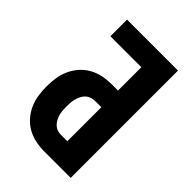

<svg xmlns="http://www.w3.org/2000/svg" viewBox="-215 -832 930 930"><g transform="rotate(45 250.0 -367.5)"><path d="M264 0Q234 0 204 -6Q174 -12 148 -26.5Q122 -41 102 -63.5Q82 -86 69.5 -113.5Q57 -141 52.5 -171Q48 -201 48 -231Q48 -261 52.5 -290.5Q57 -320 69.5 -347.5Q82 -375 102 -397.5Q122 -420 148 -434.5Q174 -449 204 -455Q234 -461 264 -461H307V-621H95V-735H444V0ZM264 -114H307V-347H264Q250 -347 237.5 -342.5Q225 -338 215.5 -329Q206 -320 200 -308Q194 -296 190.5 -283Q187 -270 186 -257Q185 -244 185 -231Q185 -217 186 -204Q187 -191 190.5 -178Q194 -165 200 -153.5Q206 -142 215.5 -132.5Q225 -123 237.5 -118.5Q250 -114 264 -114Z"/></g></svg>

Font: Iosevka Term Curly Heavy
Style: Regular
Weight: 900
Designer: Belleve Invis
Foundry: Belleve Invis
Version: Version 32.3.0